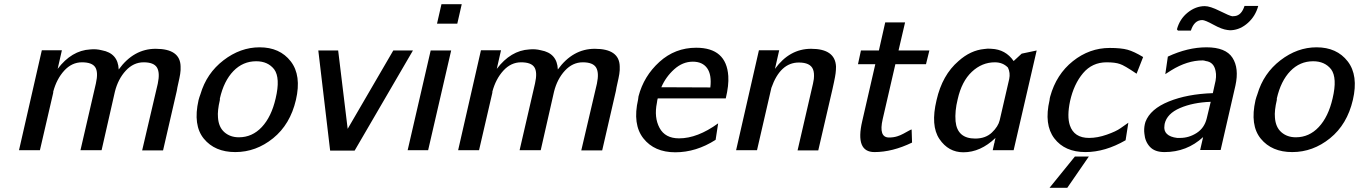

<svg xmlns="http://www.w3.org/2000/svg" viewBox="-20 -711 6434 909"><path d="M70 0 178 -473H273L253 -385Q319 -472 407 -477Q435 -480 462 -473Q539 -459 542 -382Q613 -480 717 -480Q833 -480 835 -397Q836 -379 833 -360.5Q830 -342 824.5 -318.5Q819 -295 817 -281L752 1H653L727 -315Q738 -367 723 -391.5Q708 -416 660 -416Q612 -416 575.5 -376.5Q539 -337 524 -277L461 0H361L434 -316Q446 -369 431 -392.5Q416 -416 368 -416Q320 -416 284 -376.5Q248 -337 232 -277V-272L169 0Z M920 -237Q924 -252 929 -265Q958 -364 1038 -425.5Q1118 -487 1209 -487Q1305 -487 1356.5 -420.5Q1408 -354 1381 -238Q1354 -122 1273 -56.5Q1192 9 1094 9Q997 9 945 -54.5Q893 -118 920 -237ZM1021 -245V-238Q1009 -187 1012 -155Q1015 -109 1042.5 -85Q1070 -61 1111 -61Q1174 -61 1219.5 -109.5Q1265 -158 1285 -245Q1308 -342 1278 -383Q1248 -421 1193 -421Q1130 -421 1085 -374.5Q1040 -328 1021 -245Z M1487 -472H1581L1626 -101L1842 -472H1935L1659 2H1543Z M1910 0 2019 -472H2116L2007 0ZM2049 -599 2070 -691H2166L2145 -599Z M2149 0 2257 -473H2352L2332 -385Q2398 -472 2486 -477Q2514 -480 2541 -473Q2618 -459 2621 -382Q2692 -480 2796 -480Q2912 -480 2914 -397Q2915 -379 2912 -360.5Q2909 -342 2903.5 -318.5Q2898 -295 2896 -281L2831 1H2732L2806 -315Q2817 -367 2802 -391.5Q2787 -416 2739 -416Q2691 -416 2654.5 -376.5Q2618 -337 2603 -277L2540 0H2440L2513 -316Q2525 -369 2510 -392.5Q2495 -416 2447 -416Q2399 -416 2363 -376.5Q2327 -337 2311 -277V-272L2248 0Z M3001 -240Q3001 -245 3003 -255Q3028 -351 3102 -418Q3176 -485 3276 -485Q3419 -485 3428 -351Q3431 -307 3416 -245H3094Q3092 -240 3090 -224Q3076 -155 3102.5 -105.5Q3129 -56 3195 -56Q3282 -56 3380 -127L3368 -49Q3276 10 3177 10Q3078 10 3026 -56Q2974 -122 3001 -240ZM3111 -298 3343 -297Q3350 -357 3328 -388Q3306 -419 3260 -419Q3212 -419 3172 -383Q3132 -347 3111 -298Z M3465 0 3573 -473H3669L3649 -385Q3718 -480 3820 -480Q3934 -480 3938 -396Q3938 -379 3936 -363.5Q3934 -348 3928.5 -322.5Q3923 -297 3921 -288Q3894 -174 3854 1H3756L3829 -315Q3831 -323 3833 -337Q3836 -366 3829 -383Q3816 -415 3762 -415Q3674 -415 3632 -295L3564 0Z M4042 -407 4056 -472H4141L4171 -605H4265L4234 -472H4380L4364 -407H4219L4159 -147Q4139 -60 4189 -60Q4211 -60 4229 -66Q4242 -70 4257 -78Q4272 -86 4282.5 -92Q4293 -98 4296 -98Q4297 -88 4297 -67Q4297 -46 4298 -36Q4205 9 4120 9Q4028 9 4062 -137L4124 -407Z M4414 -237Q4441 -356 4518 -422Q4575 -473 4640 -479Q4656 -482 4674 -480Q4741 -477 4779 -422L4817 -457L4888 -472L4779 0H4680L4687 -32Q4689 -36 4689 -41L4693 -58Q4622 10 4541 10Q4470 10 4427.5 -53Q4385 -116 4414 -237ZM4514 -241Q4500 -185 4504 -137Q4512 -55 4597 -55Q4646 -55 4676 -83.5Q4706 -112 4713 -142L4758 -337Q4764 -366 4752 -391Q4728 -416 4690 -416Q4629 -416 4581 -371Q4533 -326 4514 -241Z M4949 -237Q4949 -240 4950 -245.5Q4951 -251 4952 -254Q4981 -359 5059.5 -421.5Q5138 -484 5234 -484Q5288 -484 5318.5 -475.5Q5349 -467 5392 -441L5361 -362Q5302 -402 5282 -408Q5260 -416 5219 -416Q5151 -416 5107.5 -364.5Q5064 -313 5046 -232Q5031 -160 5045 -118Q5065 -58 5136 -58Q5176 -58 5220 -73.5Q5264 -89 5285 -104L5322 -130L5309 -47Q5212 9 5119 9Q5021 9 4971.5 -56Q4922 -121 4949 -237ZM4949 178 5069 30H5135L5033 178Z M5557 -566 5552 -572Q5565 -621 5603 -651.5Q5641 -682 5684 -682Q5709 -682 5755 -659Q5801 -636 5814 -634Q5823 -634 5827 -635Q5858 -639 5872 -683H5937Q5924 -635 5888.5 -603Q5853 -571 5811 -568Q5805 -567 5791 -569Q5765 -572 5725 -594Q5685 -616 5672 -616Q5634 -616 5618 -566ZM5400 -123Q5401 -128 5403 -134Q5426 -195 5513.5 -230.5Q5601 -266 5722 -270L5731 -311Q5741 -348 5735 -375Q5727 -417 5689 -422Q5680 -425 5674 -425Q5601 -425 5525 -378L5497 -360L5509 -443Q5603 -487 5692 -487Q5783 -487 5815 -437.5Q5847 -388 5829 -306L5759 -1H5662L5676 -62Q5599 9 5493 9Q5447 9 5424 -16Q5401 -41 5398 -78Q5395 -100 5400 -123ZM5494 -125Q5494 -124 5493.5 -121Q5493 -118 5493 -117Q5489 -92 5504.5 -77Q5520 -62 5553 -58H5567Q5609 -58 5645.5 -81.5Q5682 -105 5693 -150L5712 -229Q5628 -226 5566.5 -199.5Q5505 -173 5494 -125Z M5924 -237Q5928 -252 5933 -265Q5962 -364 6042 -425.5Q6122 -487 6213 -487Q6309 -487 6360.5 -420.5Q6412 -354 6385 -238Q6358 -122 6277 -56.5Q6196 9 6098 9Q6001 9 5949 -54.5Q5897 -118 5924 -237ZM6025 -245V-238Q6013 -187 6016 -155Q6019 -109 6046.5 -85Q6074 -61 6115 -61Q6178 -61 6223.5 -109.5Q6269 -158 6289 -245Q6312 -342 6282 -383Q6252 -421 6197 -421Q6134 -421 6089 -374.5Q6044 -328 6025 -245Z"/></svg>

Font: Coval
Style: Italic
Weight: 400
Foundry: Context Ltd
Version: Version 001.000